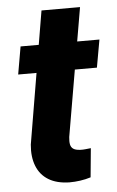

<svg xmlns="http://www.w3.org/2000/svg" viewBox="-50 -695 451 739"><g transform="rotate(-5 175.5 -325.0)"><path d="M351.1 -528.3 332 -421.4H27.8L46.4 -528.3ZM138.7 -659.2H287.6L202.6 -164.6Q200.7 -147.5 202.9 -136.2Q205.1 -125 213.6 -118.9Q222.2 -112.8 240.2 -111.8Q251 -111.3 261.2 -112.5Q271.5 -113.8 281.7 -114.7L271 -2.9Q251 3.4 230.2 6.3Q209.5 9.3 188 9.3Q139.6 8.3 107.9 -11Q76.2 -30.3 62.3 -65.7Q48.3 -101.1 52.7 -148.4Z"/></g></svg>

Font: Roboto ExtraBold
Style: Italic
Weight: 800
Designer: Christian Robertson
Foundry: Google
Version: Version 3.009; 2024